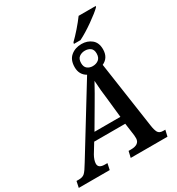

<svg xmlns="http://www.w3.org/2000/svg" viewBox="-269 -1118 1162 1258"><g transform="rotate(-30 312.5 -488.5)"><path d="M399 -833H449Q499 -858 558.5 -900Q618 -942 644 -968L648 -977H518Q493 -943 461.5 -907Q430 -871 402 -844ZM-45 0H189L199 -47H179Q131 -47 131 -81Q131 -94 136.5 -110Q142 -126 150 -140L194 -212H429L442 -117Q443 -112 443 -93Q441 -47 377 -47H359L348 0H626L637 -47H621Q592 -47 582 -65Q572 -83 567 -119L494 -620Q547 -644 547 -708Q547 -758 516 -783Q485 -808 441 -808Q393 -808 360 -780.5Q327 -753 327 -698Q327 -641 373 -615L72 -125Q43 -76 27.5 -61.5Q12 -47 -16 -47H-35ZM434 -645Q411 -645 394 -658Q377 -671 377 -700Q377 -732 395.5 -745.5Q414 -759 439 -759Q463 -759 480 -746.5Q497 -734 497 -705Q497 -674 479 -659.5Q461 -645 434 -645ZM228 -267 313 -412Q339 -457 355.5 -485Q372 -513 395 -556Q397 -518 400.5 -482Q404 -446 408 -417L424 -267Z"/></g></svg>

Font: Noto Serif SemiCondensed Semi
Style: Italic
Weight: 600
Width: 4
Italic angle: -12°
Designer: Monotype Design Team
Foundry: Monotype Imaging Inc.
Version: Version 1.901